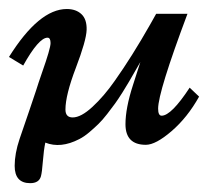

<svg xmlns="http://www.w3.org/2000/svg" viewBox="-39 -315 483 428"><path d="M378.9 -284.2Q313.5 -109.9 313.5 -72.8Q313.5 -57.1 321.3 -57.1Q342.8 -57.1 383.8 -119.6L404.8 -99.6Q378.9 -53.2 343.5 -22.7Q308.1 7.8 286.1 7.8Q240.7 7.8 240.7 -38.1Q240.7 -73.7 257.3 -125Q273.9 -176.3 273.9 -176.8Q271.5 -172.4 262.2 -156.5Q252.9 -140.6 248.5 -132.8Q244.1 -125 234.1 -109.1Q224.1 -93.3 217.5 -84.2Q210.9 -75.2 200 -61Q189 -46.9 180.4 -38.6Q171.9 -30.3 160.2 -20.3Q148.4 -10.3 137.7 -4.9Q96.2 16.6 62 2.9Q58.6 19 56.6 44.2Q54.7 69.3 52.2 78.1Q47.9 93.3 28.3 93.3Q-6.3 93.3 -6.3 54.7Q-6.3 27.3 4.6 -5.1Q15.6 -37.6 26.1 -67.9Q36.6 -98.1 41.3 -113Q45.9 -127.9 54.7 -153.3Q73.7 -207 73.7 -219Q73.7 -231 66.9 -231Q47.4 -231 12.7 -168.9L-19 -188Q47.9 -294.9 109.9 -294.9Q130.4 -294.9 142.6 -283.4Q154.8 -272 154.1 -248.3Q153.3 -224.6 130.1 -163.8Q106.9 -103 106.9 -70.8Q106.9 -53.2 123 -53.2Q141.6 -53.2 167.2 -76.9Q192.9 -100.6 216.8 -134.8Q254.9 -188.5 295.9 -260.7L309.1 -284.2Z"/></svg>

Font: Niconne
Style: Regular
Weight: 400
Designer: Vernon Adams
Foundry: Vernon Adams
Version: Version 1.002